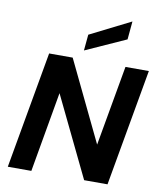

<svg xmlns="http://www.w3.org/2000/svg" viewBox="-102 -1051 948 1132"><g transform="rotate(10 372.0 -485.5)"><path d="M23 0 147 -700H288L519 -220L604 -700H744L620 0H480L248 -480L164 0ZM346 -753 355 -849 598 -971 588 -862Z"/></g></svg>

Font: DM Sans 20pt ExtraBold
Style: Italic
Weight: 800
Italic angle: -10°
Version: Version 4.004;gftools[0.9.30]